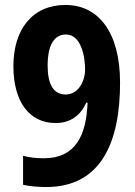

<svg xmlns="http://www.w3.org/2000/svg" viewBox="-20 -744 543 774"><path d="M464 -411C464 -615 376 -724 244 -724C111 -724 34 -626 34 -477C34 -337 96 -248 204 -248C265 -248 304 -279 328 -330H333C328 -196 283 -106 157 -106C126 -106 98 -109 73 -116V1C100 7 136 10 166 10C388 10 464 -171 464 -411ZM246 -605C307 -605 323 -516 323 -464C323 -418 297 -363 244 -363C196 -363 172 -404 172 -479C172 -565 200 -605 246 -605Z"/></svg>

Font: Noto Sans Lao UI Cond
Style: Bold
Weight: 700
Width: 3
Designer: Monotype Design Team
Foundry: Monotype Imaging Inc.
Version: Version 2.000